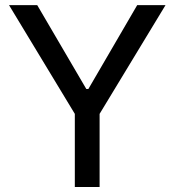

<svg xmlns="http://www.w3.org/2000/svg" viewBox="-20 -748 699 768"><path d="M16.1 -727.5H128.9L325.2 -392.1H333.5L528.8 -727.5H642.1L378.4 -292.5V0H279.3V-292.5Z"/></svg>

Font: Inter Cardless Tabular
Style: Regular
Weight: 400
Designer: Rasmus Andersson
Foundry: rsms
Version: Version 4.000;git-4fc901f